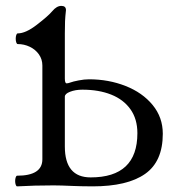

<svg xmlns="http://www.w3.org/2000/svg" viewBox="-20 -645 645 668"><path d="M32.7 -15.1Q32.7 -22.5 34.7 -28.1Q36.6 -33.7 39.6 -33.7Q127.4 -33.7 127.4 -90.8V-417Q127.4 -438.5 115.5 -455.6Q103.5 -472.7 83.7 -482.2Q64 -491.7 41.5 -491.7Q38.6 -491.7 36.6 -497.3Q34.7 -502.9 34.7 -510.3Q34.7 -517.6 36.6 -523.2Q38.6 -528.8 41.5 -528.8Q69.3 -528.8 107.9 -558.6Q147.9 -589.4 162.1 -606.4Q177.2 -624.5 193.4 -624.5Q209.5 -624.5 209.5 -609.9Q207 -586.9 206.3 -571.3Q205.6 -555.7 205.6 -528.8V-371.6Q205.6 -355 211.9 -355Q216.8 -355 224.6 -357.9Q233.4 -361.3 253.4 -365.2Q273.4 -369.1 289.6 -369.1Q357.9 -369.1 416.7 -345.9Q475.6 -322.8 511 -279.8Q546.4 -236.8 546.4 -179.7Q546.4 -83 484.6 -39.8Q422.9 3.4 302.2 3.4Q279.8 3.4 262.7 2.9Q245.6 2.4 234.4 2Q189.5 0 166.5 0Q99.1 0 39.6 3.4Q36.6 3.4 34.7 -2.2Q32.7 -7.8 32.7 -15.1ZM458 -181.6Q458 -231 433.8 -264.9Q409.7 -298.8 366.7 -315.9Q323.7 -333 266.6 -333Q242.2 -333 223.6 -325.7Q205.6 -318.8 205.6 -308.6V-135.3Q205.6 -27.8 295.4 -27.8Q458 -27.8 458 -181.6Z"/></svg>

Font: JuniusX
Style: Regular
Weight: 400
Designer: Peter S. Baker
Foundry: Briery Creek Software
Version: Version 1.004